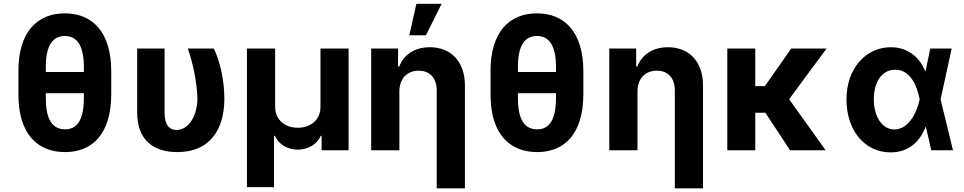

<svg xmlns="http://www.w3.org/2000/svg" viewBox="-20 -806 5172 1030"><path d="M576.7 -300.1V-425.1C576.3 -635.7 474.4 -734.4 327.8 -734.4C180 -734.4 78.5 -634.6 78.8 -425.1V-300.1C78.5 -88.1 180.4 9.9 329.2 9.9C476.2 9.9 576.3 -88.1 576.7 -300.1ZM225.9 -280.9V-306.1H430V-280.9C429.7 -157 390.6 -112.2 329.2 -112.2C261.7 -112.2 225.5 -163.7 225.9 -280.9ZM225.9 -419.7V-446.7C225.5 -560.4 261.4 -612.9 327.8 -612.9C389.9 -612.9 429.7 -566.4 430 -446.7V-419.7Z M715.9 -545.5V-203.1C715.9 -55.8 801.8 9.9 931.5 9.9C1109.7 9.9 1183.6 -115.8 1183.6 -277C1183.6 -380.7 1157.3 -485.8 1126.8 -545.5H987.6C1016 -464.5 1036.6 -364 1039.1 -277C1038.7 -192.5 996.1 -108.7 926.8 -108.7C892.8 -108.7 862.6 -131 862.9 -201.7V-545.5Z M1304.7 197.8H1449.9V-77.4H1454.2C1476.2 -30.2 1523.1 -3.2 1577.4 -3.2C1632.1 -3.2 1679 -30.2 1701 -77.4H1705.3V0H1850.1V-545.5H1699.2V-232.2C1699.2 -166.5 1650.2 -120.7 1577.4 -120.7C1505.3 -120.7 1456.3 -166.5 1456 -232.2V-545.5H1304.7Z M2122.5 -315.3C2122.5 -385.7 2165.1 -426.8 2225.9 -426.8C2286.9 -426.8 2322.8 -387.1 2322.8 -320.3V204.5H2474.1V-347.3C2474.1 -474.8 2400.2 -552.6 2285.9 -552.6C2205.3 -552.6 2146.3 -513.1 2121.8 -449.2H2115.4V-545.5H1971.2V0H2122.5ZM2175.8 -616.8H2264.9L2349.1 -785.5H2213.8Z M3109.4 -300.1V-425.1C3109 -635.7 3007.1 -734.4 2860.4 -734.4C2712.7 -734.4 2611.2 -634.6 2611.5 -425.1V-300.1C2611.2 -88.1 2713.1 9.9 2861.9 9.9C3008.9 9.9 3109 -88.1 3109.4 -300.1ZM2758.5 -280.9V-306.1H2962.7V-280.9C2962.4 -157 2923.3 -112.2 2861.9 -112.2C2794.4 -112.2 2758.2 -163.7 2758.5 -280.9ZM2758.5 -419.7V-446.7C2758.2 -560.4 2794 -612.9 2860.4 -612.9C2922.6 -612.9 2962.4 -566.4 2962.7 -446.7V-419.7Z M3399.9 -315.3C3399.9 -385.7 3442.5 -426.8 3503.2 -426.8C3564.3 -426.8 3600.1 -387.1 3600.1 -320.3V204.5H3751.4V-347.3C3751.4 -474.8 3677.6 -552.6 3563.2 -552.6C3482.6 -552.6 3423.7 -513.1 3399.1 -449.2H3392.8V-545.5H3248.6V0H3399.9Z M4031.6 -545.5H3881.7V0H4031.6V-201.3H4085.9L4218.4 0H4409.1L4213.4 -273.8L4414.1 -545.5H4224.4L4083.1 -343.8H4031.6Z M4756 11.4C4854.8 12.1 4915.1 -46.9 4944.6 -124.3H4947.4L4975.9 0H5092.3L5025.9 -272.7L5085.2 -545.5H4970.5L4945.3 -424.7H4942.8C4912.3 -502.5 4846.6 -552.6 4758.5 -552.6C4624.6 -552.6 4521 -438.6 4521 -272.7C4521 -105.8 4618.6 10.7 4756 11.4ZM4667.6 -273.8C4667.6 -366.1 4710.9 -432.2 4783 -432.2C4864 -432.2 4899.1 -345.9 4913.4 -274.1L4913.7 -272.7L4913.4 -271.3C4899.1 -202.8 4854.4 -111.5 4778.4 -111.5C4712.4 -111.5 4667.6 -180 4667.6 -273.8Z"/></svg>

Font: Magic Ui Pro
Style: Bold
Weight: 700
Designer: Stefan Endress, Andreas Faust
Version: Version 1.000;FEAKit 1.0